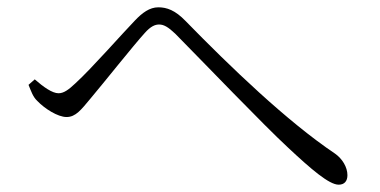

<svg xmlns="http://www.w3.org/2000/svg" viewBox="-20 -604 1040 525"><path d="M58 -372C65 -355 70 -339 82 -328C102 -307 138 -284 162 -284C187 -284 202 -304 227 -334C265 -379 345 -480 376 -514C392 -532 404 -537 415 -537C428 -537 440 -530 459 -512C539 -431 702 -261 767 -201C831 -141 880 -99 906 -99C922 -99 930 -109 930 -125C930 -147 916 -170 896 -184C765 -272 610 -421 487 -547C459 -576 436 -584 413 -584C389 -584 369 -569 349 -548C315 -513 231 -417 186 -376C167 -358 154 -349 140 -349C123 -349 99 -366 75 -387Z"/></svg>

Font: Noto Serif CJK KR Light
Style: Regular
Weight: 300
Designer: Ryoko NISHIZUKA 西塚涼子 (kana & ideographs); Frank Grießhammer (Latin, Greek & Cyrillic); Wenlong ZHANG 张文龙 (bopomofo); San
Foundry: Adobe
Version: Version 2.001;hotconv 1.1.0;makeotfexe 2.6.0